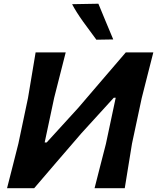

<svg xmlns="http://www.w3.org/2000/svg" viewBox="-20 -988 825 1008"><path d="M17 0Q32 -58.5 45.8 -112.8Q59.5 -167 76.5 -234L127 -473.5Q139 -544 148 -599.2Q157 -654.5 167 -713H325Q310 -654 296 -599Q282 -544 264.5 -475L214.5 -240H225L391 -422Q451 -492.5 512.8 -564.2Q574.5 -636 640.5 -713H785Q769.5 -653 755.8 -598.5Q742 -544 724 -473L673 -234Q662 -165 653 -111.2Q644 -57.5 635 0H476.5Q491.5 -59 505.2 -112.8Q519 -166.5 536 -232.5L587.5 -475H577.5L407.5 -288.5Q335 -204.5 275 -134.8Q215 -65 159.5 0ZM486 -779.5Q452 -824.5 416.2 -874.5Q380.5 -924.5 358.5 -966L496.5 -968.5Q516 -921 535.5 -874.2Q555 -827.5 574.5 -781Z"/></svg>

Font: Commissioner Loud SemiBold
Style: Italic
Weight: 600
Italic angle: -12°
Designer: Kostas Bartsokas
Foundry: Kostas Bartsokas
Version: Version 1.000; ttfautohint (v1.8.3)